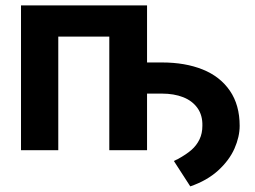

<svg xmlns="http://www.w3.org/2000/svg" viewBox="-20 -550 934 703"><path d="M424 -321.3H572.7Q658.1 -321.3 722 -295.6Q786 -269.9 821.8 -217.6Q857.5 -165.3 857.5 -89.3Q857.5 -49.2 838.5 -6Q819.4 37.1 778.8 74.2Q738.1 111.3 676.7 132.4L616.6 39.4Q620.9 36.9 624 35.7Q627 34.4 630.3 32.9Q662.6 15.2 681.2 -1.2Q699.8 -17.5 710.4 -39.5Q721 -61.4 721 -89.3Q722.1 -127.6 703.1 -154.4Q684 -181.1 650.4 -194.2Q616.8 -207.3 572.7 -207.3H424ZM56.9 -530.3H518.4V0H380.2V-416.1H193.4V0H56.9Z"/></svg>

Font: Pretendard GOV Variable
Style: Regular
Weight: 400
Designer: Base glyphs from Inter by Rasmus Andersson; Hangul glyphs from Noto Sans CJK(Source Han Sans) by Jang Soo-young and Kang
Foundry: Kil Hyung-jin
Version: Version 1.307;Glyphs 3.2 (3192)